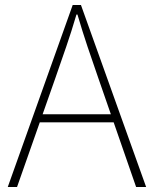

<svg xmlns="http://www.w3.org/2000/svg" viewBox="-20 -746 614 766"><path d="M11 0 270 -726H303L563 0H523L372 -435Q349 -501 329 -560.5Q309 -620 289 -688H285Q265 -620 244.5 -560.5Q224 -501 201 -435L48 0ZM123 -258V-290H447V-258Z"/></svg>

Font: Noto Sans TC
Style: Regular
Weight: 100
Designer: Ryoko NISHIZUKA 西塚涼子 (kana, bopomofo & ideographs); Paul D. Hunt (Latin, Greek & Cyrillic); Sandoll Communications 산돌커뮤니
Foundry: Adobe
Version: Version 2.004;hotconv 1.0.118;makeotfexe 2.5.65603